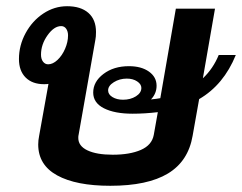

<svg xmlns="http://www.w3.org/2000/svg" viewBox="-20 -588 779 618"><path d="M621 -269 600 -151Q586 -69 520.5 -29.5Q455 10 335 10Q225 10 164 -23.5Q103 -57 103 -123Q103 -136 106 -151L136 -318Q131 -317 122 -317Q84 -317 62.5 -338.5Q41 -360 41 -398Q41 -442 62.5 -481.5Q84 -521 119.5 -544.5Q155 -568 196 -568Q240 -568 264.5 -546.5Q289 -525 289 -485Q289 -469 287 -460L233 -154Q232 -151 232 -144Q232 -118 261.5 -104Q291 -90 343 -90Q398 -90 433.5 -105.5Q469 -121 475 -154L488 -227Q446 -222 407 -222Q349 -222 314.5 -239.5Q280 -257 280 -290Q280 -325 313 -350Q346 -375 395 -375Q435 -375 459.5 -357.5Q484 -340 484 -312Q484 -287 466 -268Q486 -270 496 -272L546 -560H672L633 -336Q666 -367 684 -411H739Q700 -315 621 -269ZM135 -381Q150 -381 165 -395Q180 -409 189.5 -431Q199 -453 199 -474Q199 -487 193 -495.5Q187 -504 177 -504Q154 -504 133 -474.5Q112 -445 112 -412Q112 -398 118.5 -389.5Q125 -381 135 -381ZM435 -305Q435 -317 421.5 -326Q408 -335 388 -335Q365 -335 346.5 -323.5Q328 -312 328 -297Q328 -284 342 -275.5Q356 -267 376 -267Q400 -267 417.5 -278Q435 -289 435 -305Z"/></svg>

Font: KoHo
Style: Bold Italic
Weight: 700
Italic angle: -10°
Version: Version 1.000; ttfautohint (v1.6)